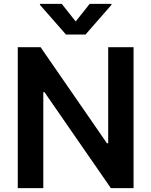

<svg xmlns="http://www.w3.org/2000/svg" viewBox="-20 -971 781 991"><path d="M669.4 -727.3V0H552.2L209.5 -495.4H203.5V0H71.7V-727.3H189.6L532 -231.5H538.4V-727.3ZM298.7 -951 370.7 -860.1 442.8 -951H555.4V-946L421.2 -792.6H320.7L186.1 -946V-951Z"/></svg>

Font: Inter Zeller Semi Bold
Style: Regular
Weight: 600
Designer: Rasmus Andersson; Joe Bland
Foundry: zeller
Version: Version 3.015;git-dec3a8cb1